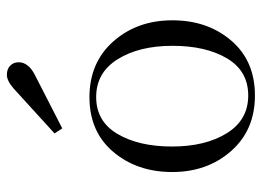

<svg xmlns="http://www.w3.org/2000/svg" viewBox="-124 -646 779 572"><g transform="rotate(-90 266.0 -359.5)"><path d="M40 -236.5Q40 -341 100 -412Q160 -483 263 -483Q366 -483 429 -412Q492 -341 492 -236Q492 -131 431.5 -60.5Q371 10 268 10Q165 10 102.5 -61Q40 -132 40 -236.5ZM155.5 -74Q195 -10 268 -10Q341 -10 378.5 -73Q416 -136 416 -235.5Q416 -335 376 -399Q336 -463 263.5 -463Q191 -463 153.5 -399.5Q116 -336 116 -237Q116 -138 155.5 -74ZM289 -709Q312 -729 329.5 -729Q347 -729 357 -719Q367 -709 367 -694Q367 -666 332 -647L170 -564L155 -587Z"/></g></svg>

Font: Gilda Display
Style: Regular
Weight: 400
Designer: Eduardo Rodriguez Tunni
Foundry: Eduardo Rodriguez Tunni
Version: Version 1.001